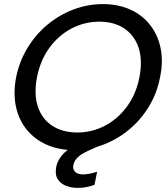

<svg xmlns="http://www.w3.org/2000/svg" viewBox="-20 -727 823 939"><path d="M341 7Q268 7 209 -19Q150 -45 111 -92.5Q72 -140 58 -205.5Q44 -271 59 -350Q75 -428 115 -493.5Q155 -559 213 -607Q271 -655 340.5 -681Q410 -707 483 -707Q557 -707 615.5 -681Q674 -655 712.5 -607Q751 -559 765 -493.5Q779 -428 763 -350Q748 -271 708 -205.5Q668 -140 610.5 -92.5Q553 -45 484 -19Q415 7 341 7ZM358 -79Q430 -79 493 -112Q556 -145 601 -206Q646 -267 662 -350Q678 -434 657.5 -494.5Q637 -555 587.5 -588Q538 -621 466 -621Q394 -621 330.5 -588Q267 -555 222.5 -494.5Q178 -434 161 -350Q145 -267 165 -206Q185 -145 235.5 -112Q286 -79 358 -79ZM453 -67 470 -16 412 10Q375 27 359 43.5Q343 60 339 79Q334 101 347.5 113.5Q361 126 386 126Q401 126 418.5 122.5Q436 119 455 113L442 177Q424 184 402.5 188Q381 192 361 192Q331 192 304 182Q277 172 262.5 149.5Q248 127 255 89Q260 64 276.5 41Q293 18 324 -4Q355 -26 403 -46Z"/></svg>

Font: Albert Sans Medium
Style: Italic
Weight: 500
Italic angle: -11.25°
Designer: Andreas Rasmussen
Foundry: a.Foundry
Version: Version 1.025